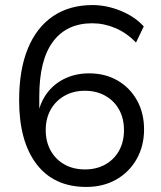

<svg xmlns="http://www.w3.org/2000/svg" viewBox="-20 -734 640 763"><path d="M322.9 8.9Q194.7 8.9 125.3 -81.7Q56 -172.4 56 -335.2Q56 -457.3 90.9 -541.6Q125.8 -625.9 191.1 -669.9Q256.4 -713.9 347.6 -713.9Q403 -713.9 459 -691.3Q515 -668.7 551.3 -629.1L520.5 -564.9Q483 -603.7 438.1 -622.6Q393.3 -641.5 346.6 -641.5Q245 -641.5 190.6 -568.5Q136.1 -495.6 136.1 -351.3V-257.7H127.3Q133.7 -315.1 161.6 -356.4Q189.4 -397.6 234.1 -420Q278.9 -442.5 334.2 -442.5Q398.3 -442.5 447.3 -414Q496.4 -385.5 524.4 -335.3Q552.5 -285.1 552.5 -219.6Q552.5 -153.8 523 -101.8Q493.6 -49.9 441.9 -20.5Q390.2 8.9 322.9 8.9ZM317.5 -60.7Q363.5 -60.7 398.6 -80.4Q433.8 -100.1 453.3 -135.5Q472.7 -170.8 472.7 -216.8Q472.7 -263.2 453.3 -298.3Q433.8 -333.4 398.6 -353.3Q363.5 -373.3 317.5 -373.3Q271.5 -373.3 236.3 -353.3Q201.1 -333.4 181.4 -298.3Q161.7 -263.2 161.7 -216.8Q161.7 -170.8 181.4 -135.5Q201.1 -100.1 236.3 -80.4Q271.5 -60.7 317.5 -60.7Z"/></svg>

Font: Mulish ExtraLight
Style: Regular
Weight: 200
Designer: Vernon Adams
Foundry: Vernon Adams
Version: Version 3.603